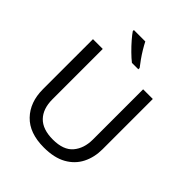

<svg xmlns="http://www.w3.org/2000/svg" viewBox="-259 -1091 1248 1248"><g transform="rotate(45 365.5 -467.0)"><path d="M640 -252Q640 -178 610 -118.5Q580 -59 518.5 -24.5Q457 10 362 10Q229 10 159.5 -62.5Q90 -135 90 -254V-714H180V-251Q180 -164 226.5 -116Q273 -68 367 -68Q464 -68 507.5 -119.5Q551 -171 551 -252V-714H640ZM341 -944Q352 -922 368.5 -894.5Q385 -867 403.5 -841Q422 -815 437 -796V-784H378Q355 -802 326 -830.5Q297 -859 272.5 -887.5Q248 -916 236 -934V-944Z"/></g></svg>

Font: Noto Sans Nushu
Style: Regular
Weight: 400
Designer: Lisa Huang
Foundry: Lisa Huang
Version: Version 1.003; ttfautohint (v1.8.4.7-5d5b)